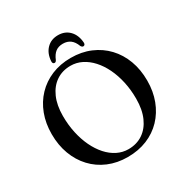

<svg xmlns="http://www.w3.org/2000/svg" viewBox="-200 -1049 1191 1231"><g transform="rotate(-30 396.0 -433.5)"><path d="M394 -716.5Q473.5 -716.5 538.2 -689Q603 -661.5 649.8 -612Q696.5 -562.5 721.8 -494.8Q747 -427 747 -345.5Q747 -266 721.8 -199.5Q696.5 -133 650 -84.2Q603.5 -35.5 538.8 -9Q474 17.5 395 17.5Q317 17.5 252.5 -9.8Q188 -37 141.5 -86.8Q95 -136.5 69.8 -204.2Q44.5 -272 44.5 -353.5Q44.5 -433 69.5 -499.2Q94.5 -565.5 141 -614.2Q187.5 -663 251.8 -689.8Q316 -716.5 394 -716.5ZM627.5 -280.5Q627.5 -346.5 614.5 -405.8Q601.5 -465 577.8 -514Q554 -563 521.5 -598.8Q489 -634.5 450 -654Q411 -673.5 367.5 -673.5Q307 -673.5 261.5 -643Q216 -612.5 190.5 -555.2Q165 -498 165 -418.5Q165 -352 178 -292.5Q191 -233 214.5 -184Q238 -135 270.2 -99Q302.5 -63 341.5 -43.5Q380.5 -24 423.5 -24Q485 -24 530.8 -54.8Q576.5 -85.5 602 -142.8Q627.5 -200 627.5 -280.5ZM396 -820.5Q363 -820.5 341.2 -804Q319.5 -787.5 305 -752Q301.5 -745.5 298 -742.8Q294.5 -740 289.5 -740Q282.5 -740 278.8 -745.2Q275 -750.5 275.5 -759.5Q279 -816.5 311.8 -850Q344.5 -883.5 396 -883.5Q447.5 -883.5 480 -850Q512.5 -816.5 516.5 -759.5Q517 -750.5 513 -745.2Q509 -740 502 -740Q498 -740 494 -742.8Q490 -745.5 486 -752Q472.5 -788 450.2 -804.2Q428 -820.5 396 -820.5Z"/></g></svg>

Font: Fraunces 20pt
Style: Regular
Weight: 400
Version: Version 1.000;[b76b70a41]